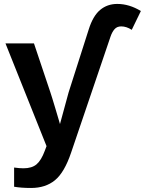

<svg xmlns="http://www.w3.org/2000/svg" viewBox="-20 -749 737 977"><path d="M138.2 207.5Q87.9 207.5 51.8 201.2V103.5Q79.1 107.4 99.1 107.4Q142.1 107.4 166 87.2Q189.9 66.9 208 18.1L216.8 -5.4L7.8 -528.3H152.8L235.8 -280.8Q238.8 -272.5 245.6 -250.2Q252.4 -228 260.5 -201.2Q268.6 -174.3 275.4 -151.1Q282.2 -127.9 285.2 -117.7L329.1 -278.8L431.6 -599.6Q453.1 -668 489.5 -698.5Q525.9 -729 576.7 -729Q637.7 -729 696.8 -692.9L650.4 -597.2Q623.5 -614.7 596.7 -614.7Q575.2 -614.7 562.7 -600.3Q550.3 -585.9 542.5 -563L341.8 27.8Q307.6 128.9 259.5 168.2Q211.4 207.5 138.2 207.5Z"/></svg>

Font: Arimo
Style: Bold
Weight: 700
Designer: Steve Matteson
Foundry: Monotype Imaging Inc.
Version: Version 1.33